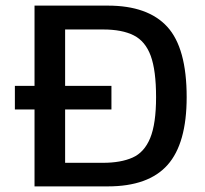

<svg xmlns="http://www.w3.org/2000/svg" viewBox="-20 -664 729 684"><path d="M103 0V-274H33V-358H103V-644H364Q507 -644 576 -568.5Q645 -493 645 -318Q645 -153 577 -76.5Q509 0 364 0ZM212 -84H347Q410 -84 452 -102.5Q494 -121 515 -172Q536 -223 536 -318Q536 -413 517 -465Q498 -517 456.5 -538Q415 -559 347 -559H212V-358H377V-274H212Z"/></svg>

Font: Kanit
Style: Regular
Weight: 400
Designer: Katatrad Team
Foundry: CadsonDemak
Version: Version 2.000; ttfautohint (v1.8.3)